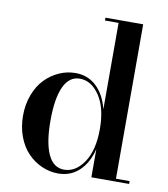

<svg xmlns="http://www.w3.org/2000/svg" viewBox="-84 -821 789 902"><g transform="rotate(10 310.0 -370.0)"><path d="M591 -13.5V0H411V-134.5Q394 -66.5 353.2 -28.5Q312.5 9.5 253.5 9.5Q213 9.5 175.5 -7Q138 -23.5 108.8 -53.5Q79.5 -83.5 62 -129.2Q44.5 -175 44.5 -229.5Q44.5 -284 62 -330Q79.5 -376 108.8 -406Q138 -436 175.5 -452.8Q213 -469.5 253.5 -469.5Q312.5 -469.5 353.2 -431Q394 -392.5 411 -324.5V-736.5H346V-750H526V-13.5ZM411 -229.5Q411 -331 372 -389Q333 -447 278 -447Q227 -447 201.2 -390.8Q175.5 -334.5 175.5 -229.5Q175.5 -124.5 201.2 -68.8Q227 -13 278 -13Q333 -13 372 -70.8Q411 -128.5 411 -229.5Z"/></g></svg>

Font: Bodoni* 16pt Medium
Style: Regular
Weight: 500
Version: Version 2.3